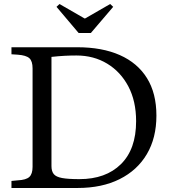

<svg xmlns="http://www.w3.org/2000/svg" viewBox="-20 -935 845 955"><path d="M37 0V-35L68 -38Q110 -40 126 -55Q142 -70 142 -105V-595Q142 -631 126 -645.5Q110 -660 68 -663L37 -665V-700H364Q488 -700 576 -661Q664 -622 711 -546.5Q758 -471 758 -360Q758 -249 710.5 -168.5Q663 -88 575 -44Q487 0 366 0ZM375 -44Q506 -44 581.5 -118.5Q657 -193 657 -332Q657 -432 618.5 -505Q580 -578 513 -618.5Q446 -659 360 -659Q331 -659 302 -657.5Q273 -656 236 -652V-109Q236 -83 247.5 -69Q259 -55 289 -49.5Q319 -44 375 -44ZM371 -771 261 -901 276 -915 401 -843H403L528 -915L543 -901L432 -771Z"/></svg>

Font: Hedvig Letters Serif 18pt
Style: Regular
Weight: 400
Designer: Alexander Örn & Tor Weibull
Foundry: Kanon Foundry
Version: Version 1.000